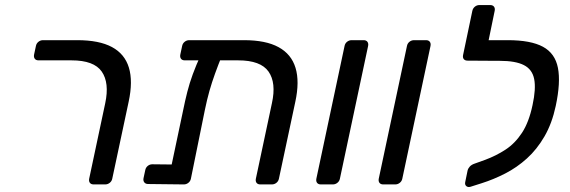

<svg xmlns="http://www.w3.org/2000/svg" viewBox="-20 -730 2257 760"><path d="M350.8 0Q340.6 0 335.8 -6.3Q331 -12.6 333 -22.7L396.6 -321.8Q413.6 -402.1 382.8 -446.6Q352.1 -491.1 263.1 -491.1H132.6Q122.4 -491.1 117.7 -497.4Q112.9 -503.8 114.9 -514L122.2 -548.1Q124.2 -558.3 132.2 -564.6Q140.1 -571 150.3 -571H285.9Q372.4 -571 423.1 -543.8Q473.7 -516.6 490.2 -462.4Q506.7 -408.2 489.2 -327L424.4 -22.9Q422.4 -12.7 414.4 -6.4Q406.4 0 396.2 0Z M711.4 -491.1Q701.3 -491.1 696.5 -497.4Q691.7 -503.8 693.7 -514L701 -548.1Q703 -558.3 711 -564.6Q718.9 -571 729.1 -571H945.7Q1032.2 -571 1082.7 -543.3Q1133.3 -515.7 1149.8 -461.4Q1166.3 -407.1 1148.9 -326.8L1084.1 -22.9Q1082.1 -12.7 1074.2 -6.4Q1066.2 0 1056 0H1010.5Q1000.3 0 995.5 -6.3Q990.8 -12.6 992.8 -22.7L1056.4 -321.8Q1074.1 -402.1 1043 -446.6Q1011.8 -491.1 922.8 -491.1ZM812.1 -539.7H837.4Q852.6 -539.7 858.2 -532.3Q863.7 -524.9 860.2 -514.1Q843.4 -472.4 831.1 -438.3Q818.7 -404.1 809.1 -370.3Q799.5 -336.5 790.9 -294.6L735.7 -22.9Q733.7 -12.7 725.7 -6.4Q717.7 0 707.6 0L566.6 -1.6Q556.4 -1.6 551.3 -8Q546.1 -14.4 548.1 -24.6L555 -56.7Q557 -66.9 564.9 -73.3Q572.7 -79.7 582.9 -79.7L659.6 -78.9L704.3 -290.5Q712.6 -331.8 721.4 -366.3Q730.2 -400.8 743 -435.9Q755.8 -471.1 775.9 -514.9Q781.8 -526.1 789.4 -532.9Q797.1 -539.7 812.1 -539.7Z M1250 0Q1239.8 0 1235 -6.4Q1230.3 -12.7 1232.3 -22.9L1343.9 -548.1Q1345.9 -558.3 1353.8 -564.6Q1361.8 -571 1372 -571H1419.4Q1429.6 -571 1434.3 -564.6Q1439.1 -558.3 1437.1 -548.1L1325.5 -22.9Q1323.5 -12.7 1315.5 -6.4Q1307.6 0 1297.4 0Z M1497 0Q1486.8 0 1482 -6.4Q1477.3 -12.7 1479.3 -22.9L1590.9 -548.1Q1592.9 -558.3 1600.8 -564.6Q1608.8 -571 1619 -571H1666.4Q1676.6 -571 1681.3 -564.6Q1686.1 -558.3 1684.1 -548.1L1572.5 -22.9Q1570.5 -12.7 1562.5 -6.4Q1554.6 0 1544.4 0Z M1842.4 9.3Q1832.2 12.1 1825.8 6.7Q1819.4 1.3 1821.4 -8.9L1830.9 -55.2Q1833.1 -63.8 1839.9 -71.1Q1846.7 -78.3 1858.6 -82.3L1900.6 -97.4Q1944.1 -113.5 1981.4 -138Q2018.7 -162.4 2046.2 -204.3Q2073.7 -246.2 2088 -314.2Q2102.1 -379 2094.4 -417.3Q2086.8 -455.5 2053.7 -472.3Q2020.7 -489.2 1958.3 -489.2H1927.5Q1917.5 -489.2 1912.6 -495.6Q1907.7 -501.9 1909.7 -512.1L1917.4 -548.4Q1919.4 -558.4 1927.5 -564.7Q1935.6 -571 1945.6 -571H1989.8Q2081.1 -571 2129.2 -544.9Q2177.3 -518.8 2188.5 -461.3Q2199.7 -403.9 2179.8 -310.6Q2165 -241.3 2135.2 -190Q2105.4 -138.6 2065.6 -102.7Q2025.9 -66.8 1979.7 -43.2Q1933.6 -19.6 1886.8 -4.8ZM1949.9 -489.2 1830.8 -490Q1820.6 -490 1815.8 -496Q1811 -501.9 1813 -512.1L1849.7 -687.1Q1851.9 -697.3 1859.8 -703.6Q1867.6 -710 1877.8 -710H1920.3Q1930.5 -710 1935.4 -703.6Q1940.2 -697.3 1938.1 -687.1L1914.2 -571H1970.4Z"/></svg>

Font: Rubik Light
Style: Italic
Weight: 300
Italic angle: -12°
Designer: Hubert and Fischer
Foundry: Hubert and Fischer
Version: Version 2.300;gftools[0.9.30]